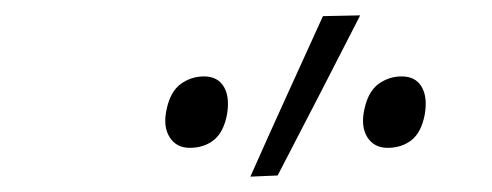

<svg xmlns="http://www.w3.org/2000/svg" viewBox="-20 -813 640 250"><path d="M306 -583Q329.5 -636 353.2 -688Q377 -740 400.5 -792L449 -793Q422 -740 395.2 -688.2Q368.5 -636.5 341.5 -584.5ZM227 -620.5Q209.5 -620.5 200.8 -634.5Q192 -648.5 197 -671Q202 -694 215.5 -703.8Q229 -713.5 245.5 -713.5Q263.5 -713.5 271.5 -700Q279.5 -686.5 275.5 -663.5Q271 -640.5 258.2 -630.5Q245.5 -620.5 227 -620.5ZM484.5 -620.5Q467 -620.5 458.2 -634.5Q449.5 -648.5 454.5 -671Q459.5 -694 473 -703.8Q486.5 -713.5 503 -713.5Q521 -713.5 529 -700Q537 -686.5 533 -663.5Q528.5 -640.5 515.8 -630.5Q503 -620.5 484.5 -620.5Z"/></svg>

Font: Commissioner ExtraLight
Style: Italic
Weight: 200
Italic angle: -12°
Designer: Kostas Bartsokas
Foundry: Kostas Bartsokas
Version: Version 1.000; ttfautohint (v1.8.3)